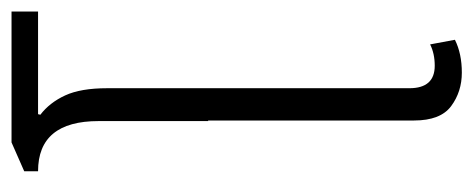

<svg xmlns="http://www.w3.org/2000/svg" viewBox="-264 -548 821 333"><g transform="rotate(-90 146.5 -381.5)"><path d="M103 -431H160V-606Q160 -652 147.5 -679Q135 -706 114 -722L115 -726H293V-772H66L16 -750V-726Q103 -726 103 -621ZM187 9Q220 9 244 -3L236 -46Q220 -38 199 -38Q160 -38 160 -82V-517H104V-74Q104 -28 129 -9.5Q154 9 187 9Z"/></g></svg>

Font: Noto Sans Thai UI SemiCondensed Light
Style: Regular
Weight: 300
Width: 4
Designer: Monotype Design Team
Foundry: Monotype Imaging Inc.
Version: Version 1.901